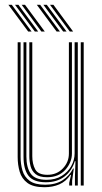

<svg xmlns="http://www.w3.org/2000/svg" viewBox="-20 -777 428 804"><path d="M166.2 7Q119 7 94.9 -11Q70.8 -29 62.4 -57.9Q54 -86.8 54 -119.5V-600H66.2V-120.5Q66.2 -89.8 74 -63.1Q81.8 -36.5 103.9 -20Q126 -3.5 169.2 -3.5Q212.5 -3.5 241.6 -22.1Q270.8 -40.8 286 -71.2H289L282 -20V0H269.8V-11L277.5 -44.5H274.8Q256 -16.8 228.2 -4.9Q200.5 7 166.2 7ZM318.2 0V-600H330.5V0ZM177.2 -34.8Q145 -34.8 129.1 -47.9Q113.2 -61 108 -81.2Q102.8 -101.5 102.8 -123V-600H115.2V-123.2Q115.2 -90.5 127.5 -67.8Q139.8 -45 178.5 -45Q217.8 -45 243.1 -71.5Q268.5 -98 268.5 -134V-600H281.2V-134.5Q281.2 -96.8 253.4 -65.8Q225.5 -34.8 177.2 -34.8ZM172 -13.8Q120 -14 99.2 -41.1Q78.5 -68.2 78.5 -121V-600H90.5V-121.8Q90.5 -76 108.5 -50Q126.5 -24 175 -24Q211.8 -24 238.1 -40.2Q264.5 -56.5 278.5 -81.9Q292.5 -107.2 292.5 -135V-600H305.8V0H293.8V-37.2L296 -102H293.2Q281 -61.5 249.8 -37.6Q218.5 -13.8 172 -13.8ZM153.2 -645 70.8 -756.8H84.8L167.5 -645ZM98 -645 15.2 -756.8H29.5L112.2 -645ZM125.8 -645 43 -756.8H57.2L139.8 -645ZM272.2 -645 189.5 -756.8H203.8L286.2 -645ZM217 -645 134.2 -756.8H148.2L231 -645ZM244.5 -645 161.8 -756.8H176L258.8 -645Z"/></svg>

Font: Big Shoulders Inline Text Light
Style: Regular
Weight: 300
Designer: Patric King
Foundry: XO Type Co
Version: Version 1.000